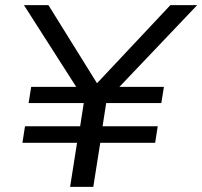

<svg xmlns="http://www.w3.org/2000/svg" viewBox="-20 -725 785 745"><path d="M252 0 279 -171H67L77 -235H291L305 -325H91L101 -388H290L284 -375L73 -705H168L362 -393H348L641 -705H745L431 -375L430 -388H616L606 -325H392L378 -235H592L582 -171H369L342 0Z"/></svg>

Font: Nunito Sans 10pt SemiExpanded
Style: Italic
Weight: 400
Width: 6
Italic angle: -9°
Designer: Vernon Adams
Foundry: Vernon Adams
Version: Version 3.101;gftools[0.9.27]